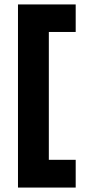

<svg xmlns="http://www.w3.org/2000/svg" viewBox="-20 -749 392 865"><path d="M61 96H321V-29H200V-605H321V-729H61Z"/></svg>

Font: MV Cash ExtraBold
Style: Regular
Weight: 800
Designer: Rodrigo Fuenzalida
Foundry: fragTYPE
Version: Version 1.100;Glyphs 3.1.2 (3151)